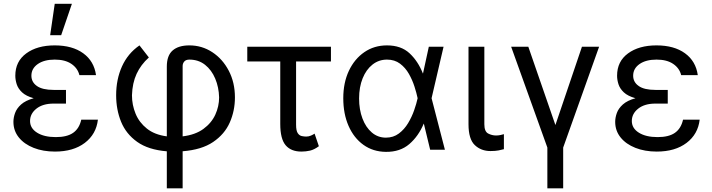

<svg xmlns="http://www.w3.org/2000/svg" viewBox="-20 -793 3772 1017"><path d="M329.5 -284.1V-244.3H264.2Q206.7 -244.3 172.9 -217.5Q139.2 -190.7 139.2 -152Q139.2 -113.6 176.5 -90.2Q213.8 -66.8 275.6 -66.8Q335.2 -66.8 367.5 -89.5Q399.9 -112.2 410.5 -159.1H498.6Q489.7 -82 429 -36Q368.3 9.9 271.3 9.9Q208.1 9.9 158.2 -9.8Q108.3 -29.5 79.7 -65Q51.1 -100.5 51.1 -147.7Q51.1 -170.1 59.8 -194.4Q68.5 -218.8 91.8 -239.7Q115.1 -260.7 158.4 -272.7Q117.9 -284.1 96.9 -303.8Q76 -323.5 68.5 -346.8Q61.1 -370 61.1 -392Q61.1 -467.7 119 -510.1Q176.8 -552.6 269.9 -552.6Q363.3 -552.6 420.8 -510.8Q478.3 -469.1 488.6 -394.9H400.6Q391.7 -431.8 358.3 -454.5Q324.9 -477.3 269.9 -477.3Q213.8 -477.3 180 -453.7Q146.3 -430 146.3 -392Q146.3 -358 175.6 -337.4Q204.9 -316.8 264.2 -316.8H329.5ZM245.7 -606.5 269.9 -772.7H360.8L304 -606.5Z M863.6 204.5V8.5Q765.6 0.4 706.7 -41.5Q647.7 -83.5 621.4 -147.9Q595.2 -212.4 595.2 -288.4Q595.2 -372.5 626.1 -441.2Q657 -509.9 718.8 -552.6L768.5 -488.6Q725.9 -450.3 703.5 -401.8Q681.1 -353.3 679 -288.4Q679 -237.2 698.2 -190.7Q717.3 -144.2 758.2 -111.7Q799 -79.2 863.6 -70.7V-440.3Q863.6 -498.9 894.5 -525.7Q925.4 -552.6 983 -552.6Q1049.7 -552.6 1104.6 -516.5Q1159.4 -480.5 1191.9 -418.1Q1224.4 -355.8 1224.4 -277Q1224.4 -206.3 1197.1 -144.2Q1169.7 -82 1108.8 -40.8Q1047.9 0.4 947.4 8.2V204.5ZM947.4 -70.7Q1014.6 -78.8 1057.4 -110.1Q1100.1 -141.3 1120.4 -185.5Q1140.6 -229.8 1140.6 -277Q1139.2 -331 1120 -376.6Q1100.9 -422.2 1066.1 -449.8Q1031.2 -477.3 983 -477.3Q964.8 -477.3 956.1 -467.2Q947.4 -457 947.4 -443.2Z M1733 -545.5V-467.3H1548.3V-132.1Q1548.3 -100.9 1557 -87.9Q1565.7 -74.9 1578.3 -72.3Q1590.9 -69.6 1602.3 -69.6Q1615.1 -69.6 1627 -74.8Q1638.8 -79.9 1646.3 -85.2L1669 -18.5Q1644.5 -0.4 1622.3 4.8Q1600.1 9.9 1576.7 9.9Q1521.3 9.9 1492.9 -23.8Q1464.5 -57.5 1464.5 -136.4V-467.3H1289.8V-545.5Z M2024.1 11.4Q1956 10.7 1905.2 -25.7Q1854.4 -62.1 1826.3 -126.1Q1798.3 -190 1798.3 -272.7Q1798.3 -354.8 1827.9 -417.8Q1857.6 -480.8 1909.8 -516.7Q1962 -552.6 2029.8 -552.6Q2104.4 -552.6 2149.3 -510.8Q2194.2 -469.1 2220.2 -403.4H2220.5L2251.4 -545.5H2329.5L2266 -272.7L2336.6 0H2258.5L2225.1 -137.8H2224.4Q2196.7 -71.7 2148.1 -29.8Q2099.4 12.1 2024.1 11.4ZM2192.1 -272.7 2191.8 -274.1Q2186.4 -300.1 2175.4 -334.5Q2164.4 -369 2146 -401.6Q2127.5 -434.3 2098.9 -455.8Q2070.3 -477.3 2029.8 -477.3Q1986.5 -477.3 1953.1 -451Q1919.7 -424.7 1900.9 -378.2Q1882.1 -331.7 1882.1 -271.3Q1882.1 -212.4 1899.9 -165.3Q1917.6 -118.3 1949.6 -91.1Q1981.5 -63.9 2024.1 -63.9Q2063.6 -63.9 2092.7 -85.8Q2121.8 -107.6 2141.7 -140.8Q2161.6 -174 2173.8 -209.3Q2186.1 -244.7 2191.8 -271.3Z M2461.6 -545.5H2545.5V-134.9Q2545.5 -96.6 2565.5 -85.9Q2585.6 -75.3 2608 -75.3Q2618.6 -75.3 2631.2 -77.8Q2643.8 -80.3 2649.1 -82.4V-2.8Q2638.5 0.4 2621.1 3.7Q2603.7 7.1 2578.1 7.1Q2528.1 7.1 2494.9 -24.5Q2461.6 -56.1 2461.6 -134.9Z M2687.5 -545.5H2778.4L2921.9 -130.7L3062.5 -545.5H3153.4L2963.1 -11.4V204.5H2879.3V-11.4Z M3517 -284.1V-244.3H3451.7Q3394.2 -244.3 3360.4 -217.5Q3326.7 -190.7 3326.7 -152Q3326.7 -113.6 3364 -90.2Q3401.3 -66.8 3463.1 -66.8Q3522.7 -66.8 3555 -89.5Q3587.4 -112.2 3598 -159.1H3686.1Q3677.2 -82 3616.5 -36Q3555.8 9.9 3458.8 9.9Q3395.6 9.9 3345.7 -9.8Q3295.8 -29.5 3267.2 -65Q3238.6 -100.5 3238.6 -147.7Q3238.6 -170.1 3247.3 -194.4Q3256 -218.8 3279.3 -239.7Q3302.6 -260.7 3345.9 -272.7Q3305.4 -284.1 3284.4 -303.8Q3263.5 -323.5 3256 -346.8Q3248.6 -370 3248.6 -392Q3248.6 -467.7 3306.5 -510.1Q3364.3 -552.6 3457.4 -552.6Q3550.8 -552.6 3608.3 -510.8Q3665.8 -469.1 3676.1 -394.9H3588.1Q3579.2 -431.8 3545.8 -454.5Q3512.4 -477.3 3457.4 -477.3Q3401.3 -477.3 3367.5 -453.7Q3333.8 -430 3333.8 -392Q3333.8 -358 3363.1 -337.4Q3392.4 -316.8 3451.7 -316.8H3517Z"/></svg>

Font: Inter Zeller
Style: Regular
Weight: 400
Designer: Rasmus Andersson; Joe Bland
Foundry: zeller
Version: Version 3.015;git-dec3a8cb1